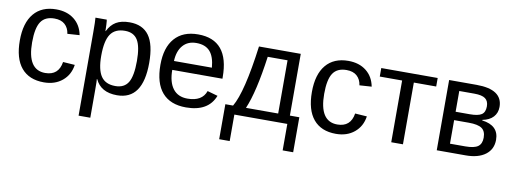

<svg xmlns="http://www.w3.org/2000/svg" viewBox="-60 -875 3804 1421"><g transform="rotate(10 1842.0 -165.0)"><path d="M134 -267Q134 -60 268 -60Q369 -60 385 -163L474 -157Q463 -81 408 -35.5Q353 10 270 10Q159 10 100.5 -60Q42 -130 42 -265Q42 -397 101 -467.5Q160 -538 269 -538Q350 -538 403.5 -496Q457 -454 471 -380L380 -374Q374 -418 345.5 -443.5Q317 -469 267 -469Q197 -469 165.5 -422Q134 -375 134 -267Z M1014 -267Q1014 10 820 10Q698 10 656 -82H653Q655 -76 655 1V208H567V-420Q567 -502 564 -528H649L651 -514Q651 -510 651.5 -505Q652 -500 652.5 -492Q653 -484 653 -477Q654 -461 654 -443H656Q680 -492 719 -515Q758 -538 820 -538Q918 -538 966 -472Q1014 -406 1014 -267ZM922 -265Q922 -374 892.5 -422Q863 -470 797 -470Q722 -470 688.5 -420Q655 -370 655 -258Q655 -153 688.5 -104Q722 -55 796 -55Q863 -55 892.5 -103.5Q922 -152 922 -265Z M1568 -246H1191Q1191 -155 1228.5 -105.5Q1266 -56 1338 -56Q1448 -56 1476 -137L1554 -115Q1506 10 1338 10Q1220 10 1159 -60.5Q1098 -131 1098 -268Q1098 -398 1159.5 -468Q1221 -538 1335 -538Q1568 -538 1568 -257ZM1192 -313H1477Q1470 -396 1435 -434.5Q1400 -473 1333 -473Q1269 -473 1232 -430.5Q1195 -388 1192 -313Z M2019 -64V-464H1870Q1833 -194 1777 -64ZM2178 -64V199H2099V0H1701V199H1622V-64H1680Q1747 -177 1793 -528H2107V-64Z M2329 -267Q2329 -60 2463 -60Q2564 -60 2580 -163L2669 -157Q2658 -81 2603 -35.5Q2548 10 2465 10Q2354 10 2295.5 -60Q2237 -130 2237 -265Q2237 -397 2296 -467.5Q2355 -538 2464 -538Q2545 -538 2598.5 -496Q2652 -454 2666 -380L2575 -374Q2569 -418 2540.5 -443.5Q2512 -469 2462 -469Q2392 -469 2360.5 -422Q2329 -375 2329 -267Z M2712 -464V-528H3136V-464H2968V0H2880V-464Z M3222 -528H3428Q3624 -528 3624 -396Q3624 -351 3596 -320.5Q3568 -290 3515 -280V-276Q3641 -260 3641 -152Q3641 -81 3587.5 -40.5Q3534 0 3440 0H3222ZM3310 -242V-65H3425Q3492 -65 3520 -85.5Q3548 -106 3548 -152Q3548 -201 3518.5 -221.5Q3489 -242 3420 -242ZM3423 -461H3310V-305H3416Q3479 -305 3505 -322.5Q3531 -340 3531 -384Q3531 -424 3506 -442.5Q3481 -461 3423 -461Z"/></g></svg>

Font: Libra Sans
Style: Regular
Weight: 400
Foundry: Context Ltd
Version: Version 1.002